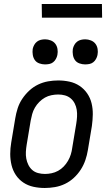

<svg xmlns="http://www.w3.org/2000/svg" viewBox="-20 -929 540 957"><path d="M203 8Q174 8 146.5 2Q119 -4 96.5 -19Q74 -34 59 -56.5Q44 -79 37.5 -106Q31 -133 31 -161.5Q31 -190 36 -219L56 -339Q60 -364 68 -389Q76 -414 91 -436.5Q106 -459 126 -477.5Q146 -496 170 -507.5Q194 -519 219.5 -523.5Q245 -528 270 -528Q299 -528 326.5 -522Q354 -516 376.5 -501Q399 -486 414.5 -463.5Q430 -441 436.5 -414Q443 -387 442.5 -358.5Q442 -330 438 -301L418 -181Q414 -156 405.5 -131Q397 -106 382.5 -83.5Q368 -61 348 -42.5Q328 -24 304 -12.5Q280 -1 254 3.5Q228 8 203 8ZM204 -62Q220 -62 237 -65.5Q254 -69 269.5 -77.5Q285 -86 297.5 -99Q310 -112 319 -127.5Q328 -143 333 -159.5Q338 -176 340 -192L360 -312Q363 -330 364 -347.5Q365 -365 362.5 -381.5Q360 -398 352.5 -413Q345 -428 332.5 -438.5Q320 -449 304 -453.5Q288 -458 270 -458Q254 -458 236.5 -454.5Q219 -451 204 -442.5Q189 -434 176 -421Q163 -408 154 -392.5Q145 -377 140.5 -360.5Q136 -344 133 -328L113 -208Q110 -190 109 -172.5Q108 -155 111 -138.5Q114 -122 121.5 -107Q129 -92 141 -81.5Q153 -71 169.5 -66.5Q186 -62 204 -62ZM404 -608Q390 -608 376 -613Q362 -618 354 -629Q346 -640 343.5 -655Q341 -670 343 -685Q345 -695 350.5 -705Q356 -715 364.5 -721.5Q373 -728 383.5 -730.5Q394 -733 405 -733Q419 -733 433 -727.5Q447 -722 455.5 -711Q464 -700 466.5 -685Q469 -670 466 -655Q464 -645 458.5 -635Q453 -625 444.5 -618.5Q436 -612 425.5 -610Q415 -608 404 -608ZM204 -608Q190 -608 176 -613Q162 -618 154 -629Q146 -640 143.5 -655Q141 -670 143 -685Q145 -695 150.5 -705Q156 -715 164.5 -721.5Q173 -728 183.5 -730.5Q194 -733 205 -733Q219 -733 233 -727.5Q247 -722 255.5 -711Q264 -700 266.5 -685Q269 -670 266 -655Q264 -645 258.5 -635Q253 -625 244.5 -618.5Q236 -612 225.5 -610Q215 -608 204 -608ZM489 -841H189L188 -909H488Z"/></svg>

Font: Iosevka Term Oblique
Style: Regular
Weight: 400
Italic angle: -9°
Monospace: yes
Designer: Belleve Invis
Foundry: Belleve Invis
Version: Version 31.4.0